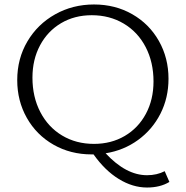

<svg xmlns="http://www.w3.org/2000/svg" viewBox="-20 -684 830 858"><path d="M737 129Q696 154 637 154Q573 154 511 116Q449 78 398 6H390Q295 6 219 -37.5Q143 -81 100 -157Q57 -233 57 -326Q57 -422 102.5 -499Q148 -576 226.5 -620Q305 -664 400 -664Q495 -664 571 -620.5Q647 -577 690 -501Q733 -425 733 -332Q733 -247 697 -176Q661 -105 597 -58.5Q533 -12 452 1Q543 99 637 99Q681 99 716 81ZM400 -41Q477 -41 537.5 -76.5Q598 -112 632 -175.5Q666 -239 666 -320Q666 -406 631 -473.5Q596 -541 533 -578.5Q470 -616 390 -616Q313 -616 253 -580.5Q193 -545 159 -481.5Q125 -418 125 -337Q125 -251 160 -183.5Q195 -116 257.5 -78.5Q320 -41 400 -41Z"/></svg>

Font: Ysabeau Infant Semilight
Style: Regular
Weight: 300
Designer: Christian Thalmann (Catharsis Fonts)
Version: Version 0.003